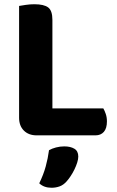

<svg xmlns="http://www.w3.org/2000/svg" viewBox="-20 -636 551 905"><path d="M153 2Q115 2 92.5 -20.5Q70 -43 70 -81V-608Q81 -610 101.5 -613Q122 -616 142 -616Q187 -616 207 -601Q227 -586 227 -542V-125H467Q473 -115 478.5 -99Q484 -83 484 -64Q484 -31 469.5 -14.5Q455 2 430 2ZM223 249Q187 249 165 228Q185 187 195.5 148.5Q206 110 211 72Q225 64 244 59Q263 54 283 54Q312 54 330.5 65Q349 76 349 102Q349 114 344 130Q339 146 331 162.5Q323 179 313 194Q303 209 294 219Q279 236 261 242.5Q243 249 223 249Z"/></svg>

Font: Baloo 2 Latin
Style: Bold
Weight: 400
Designer: Sarang Kulkarni and Ek Type
Foundry: Ek Type
Version: Version 1.001